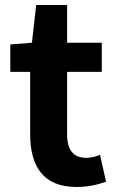

<svg xmlns="http://www.w3.org/2000/svg" viewBox="-20 -730 460 764"><path d="M284 14C333 14 371 4 402 -7L378 -114C363 -107 342 -102 323 -102C272 -102 247 -133 247 -196V-444H385V-560H247V-710H124L107 -560L21 -553V-444H100V-196C100 -70 151 14 284 14Z"/></svg>

Font: Bithumb Trading Sans Bold
Style: Bold
Weight: 700
Designer: Ham Hyungwon
Foundry: Bithumb
Version: Version 0.500;FEAKit 1.0